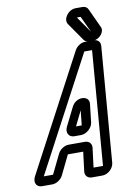

<svg xmlns="http://www.w3.org/2000/svg" viewBox="-98 -937 698 1022"><g transform="rotate(-10 251.5 -426.0)"><path d="M62.6 -25 390.3 -642H432.3L382.6 -25H331.6L344.7 -130C347.2 -151 333.4 -168 309.4 -168H222.4C198.4 -168 174.2 -151 163.7 -130L112.6 -25ZM44.4 25H99.4C123.4 25 147.6 8 158 -13L209.1 -118H292.1L279 -13C276.6 8 290.4 25 314.4 25H370.4C399.4 25 430.3 -1 433.8 -32L484.3 -655C486.4 -675 473.6 -692 450.6 -692H402.6C379.6 -692 356.4 -675 346.3 -655L15.8 -32C0.6 -2 14.4 25 44.4 25ZM259.3 -207H296.3C325.3 -207 356.5 -234 360.4 -263L371.7 -362C378 -409 303.9 -415 278.7 -362L229.4 -263C215.5 -234 230.3 -207 259.3 -207ZM277.6 -257 317 -337 308.6 -257ZM442.9 -742H441.9L382.8 -827H402.8L403.5 -826ZM427.3 -691H448.3C481.3 -691 512.9 -729 499.8 -755L452.3 -858C447 -870 437.1 -877 421.1 -877H385.1C344.1 -877 310.5 -829 329.9 -801L397.2 -704C402.1 -697 410.3 -691 427.3 -691Z"/></g></svg>

Font: DIN Rundschrift
Style: EngKontKu
Weight: 400
Width: 3
Version: Version 1.027